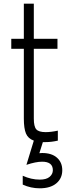

<svg xmlns="http://www.w3.org/2000/svg" viewBox="-20 -756 379 1039"><path d="M317 165Q317 209 285 236Q253 263 195 263Q147 263 103 243V195Q149 216 195 216Q231 216 248.5 201Q266 186 266 165Q266 119 208 119Q174 119 123 136L163 5Q132 -6 120.5 -33.5Q109 -61 109 -114V-492H41V-546H109V-736H163V-546H291V-492H163V-114Q163 -71 176.5 -56Q190 -41 227 -41Q256 -41 293 -49V5Q258 13 227 13H212L193 73Q198 72 208 72Q260 72 288.5 97.5Q317 123 317 165Z"/></svg>

Font: Biryani UltraLight
Style: Regular
Weight: 250
Designer: Dan Reynolds and Mathieu Réguer
Foundry: Dan Reynolds and Mathieu Réguer
Version: Version 1.003; ttfautohint (v1.1) -l 5 -r 5 -G 72 -x 0 -D la